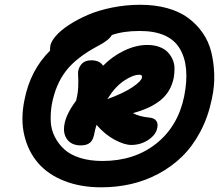

<svg xmlns="http://www.w3.org/2000/svg" viewBox="-20 -882 926 812"><path d="M408.2 -89.8Q321.3 -89.8 252.4 -116.7Q183.6 -143.6 141.4 -192.4Q99.1 -241.2 82.8 -309.8Q66.4 -378.4 84 -461.9Q108.9 -586.4 191.9 -668Q190.9 -674.8 192.9 -689Q196.8 -707.5 216.3 -730.2Q235.8 -752.9 271 -776.1Q306.2 -799.3 350.6 -818.6Q395 -837.9 453.6 -849.9Q512.2 -861.8 573.2 -861.8Q636.2 -861.8 687.7 -847.4Q739.3 -833 775.1 -806.6Q811 -780.3 836.7 -743.7Q862.3 -707 873.3 -662.8Q884.3 -618.7 886 -568.1Q887.7 -517.6 876 -463.9Q860.4 -387.7 827.4 -325.4Q794.4 -263.2 749.8 -219.7Q705.1 -176.3 649.4 -146.7Q593.8 -117.2 533.4 -103.5Q473.1 -89.8 408.2 -89.8ZM199.2 -440.9Q192.9 -403.3 194.6 -368.4Q196.3 -333.5 211.9 -303Q227.5 -272.5 252.7 -249.8Q277.8 -227.1 319.1 -214.1Q360.4 -201.2 413.1 -201.2Q547.9 -201.2 640.4 -274.4Q732.9 -347.7 758.8 -474.1Q784.7 -604 739.5 -677.7Q694.3 -751.5 569.8 -751Q502 -751 453.1 -733.9Q439.9 -710.9 393.1 -687Q302.7 -638.7 259 -582Q215.3 -525.4 199.2 -440.9ZM321.8 -267.1Q283.7 -267.1 264.9 -291.3Q246.1 -315.4 252 -353Q258.8 -398.9 301.8 -456.1Q309.6 -486.8 310.8 -514.2Q312 -541.5 310.1 -567.9Q309.1 -592.3 323.7 -609.6Q338.4 -627 366.2 -627Q401.4 -627 416 -604Q454.6 -643.6 504.9 -667.7Q555.2 -691.9 603 -691.9Q631.3 -691.9 653.3 -683.8Q675.3 -675.8 688.5 -662.4Q701.7 -648.9 709.7 -631.1Q717.8 -613.3 718 -593.5Q718.3 -573.7 714.8 -553.2Q702.6 -493.2 658.4 -457.8Q614.3 -422.4 542 -403.8Q567.4 -389.2 610.8 -384.8Q631.3 -383.3 640.4 -371.6Q649.4 -359.9 645 -340.8Q639.6 -312 607.4 -290.5Q575.2 -269 535.2 -269Q505.9 -269 464.8 -291Q423.8 -313 388.2 -354Q381.8 -332.5 379.9 -321.8Q375 -291 361.3 -279.1Q347.7 -267.1 321.8 -267.1ZM569.8 -565.9Q541.5 -565.9 503.4 -539.8Q465.3 -513.7 434.1 -462.9Q501.5 -487.3 539.6 -512.9Q577.6 -538.6 580.1 -553.2Q583 -565.9 569.8 -565.9Z"/></svg>

Font: Shantell Sans Bouncy
Style: Bold Italic
Weight: 700
Italic angle: -11.31°
Designer: Stephen Nixon, Anya Danilova, Shantell Martin
Foundry: Arrow Type
Version: Version 1.006;[9816181b4]